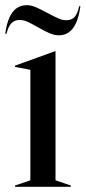

<svg xmlns="http://www.w3.org/2000/svg" viewBox="-43 -720 330 740"><path d="M15 -5 74 -25V-451L15 -462V-467L170 -523H171V-25L230 -5V0H15ZM103 -615Q77 -630 62 -636.5Q47 -643 32 -643Q13 -643 1 -630.5Q-11 -618 -18 -590H-23Q-15 -646 5.5 -673Q26 -700 60 -700Q77 -700 94.5 -692.5Q112 -685 142 -669Q166 -656 182 -649Q198 -642 212 -642Q233 -642 244.5 -654.5Q256 -667 262 -696H267Q259 -639 238.5 -611.5Q218 -584 184 -584Q167 -584 149 -591.5Q131 -599 103 -615Z"/></svg>

Font: Nyght Serif
Style: Regular
Weight: 400
Designer: Maksym Kobuzan
Version: Version 0.410;July 4, 2025;FontCreator 15.0.0.2958 64-bit